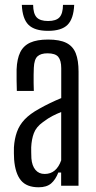

<svg xmlns="http://www.w3.org/2000/svg" viewBox="-20 -771 397 797"><path d="M140.4 6.4Q90.6 6.4 66.9 -22.3Q43.2 -50.9 38.6 -109Q38.1 -121.6 37.7 -134.6Q37.3 -147.6 37.8 -159.3Q40.1 -194.8 50.2 -223.1Q60.2 -251.5 82.2 -275Q104.3 -298.4 142.8 -319.5Q164.6 -331.9 187.7 -343Q210.7 -354.2 234.2 -363.8V-487.7Q234.2 -520.1 221.9 -534.9Q209.6 -549.7 177.3 -549.7Q149.2 -549.7 135.5 -537Q121.9 -524.3 120.4 -489.6Q119.9 -478.2 119.6 -461Q119.4 -443.9 119.6 -425.9Q119.9 -407.8 120.4 -393.6H49.9Q49.4 -412.3 48.9 -437.5Q48.4 -462.8 48.9 -482.9Q50.6 -526.7 64 -554.1Q77.5 -581.4 105.6 -594.1Q133.6 -606.8 179.7 -606.8Q227.6 -606.8 255.1 -593.1Q282.7 -579.4 294.4 -550Q306.1 -520.6 306.1 -473.2L305.9 0H233.8V-54.7H222Q210.7 -25.4 192.2 -9.5Q173.7 6.4 140.4 6.4ZM165.3 -48.9Q190.4 -48.9 207.4 -63.5Q224.5 -78.1 234 -105.6V-306Q216.8 -299.3 198.7 -290.1Q180.5 -280.9 158.7 -264.5Q130.3 -244.2 120.7 -218.5Q111 -192.9 109.5 -159.3Q109.4 -150.2 109.6 -138.2Q109.8 -126.1 110.3 -113.8Q112.8 -82.7 127.2 -65.8Q141.5 -48.9 165.3 -48.9ZM179.5 -643Q123.7 -643 98.4 -667.9Q73.1 -692.8 70.6 -750.9H117.5Q117.9 -714.7 132 -699.2Q146.1 -683.8 179.5 -683.8Q212.9 -683.8 227 -699.2Q241.1 -714.7 241.5 -750.9H288Q285.4 -692.8 260.3 -667.9Q235.2 -643 179.5 -643Z"/></svg>

Font: Big Shoulders Display SC Thin
Style: Regular
Weight: 100
Designer: Patric King
Foundry: XO Type Co
Version: Version 2.002